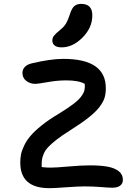

<svg xmlns="http://www.w3.org/2000/svg" viewBox="-20 -1026 682 994"><path d="M298.8 -780.8Q275.4 -780.8 263.2 -790.3Q251 -799.8 251 -815.9Q251 -830.6 259.5 -841.3Q268.1 -852.1 289.1 -869.1Q312.5 -888.2 322.5 -905.5Q332.5 -922.9 342.8 -955.1Q352.1 -983.9 365.5 -994.9Q378.9 -1005.9 399.9 -1005.9Q458 -1005.9 458 -946.8Q458 -882.8 407.5 -831.8Q356.9 -780.8 298.8 -780.8ZM235.8 -51.8Q85 -51.8 85 -184.1Q85 -206.5 88.6 -225.8Q92.3 -245.1 104.5 -271.2Q116.7 -297.4 137.5 -322Q158.2 -346.7 195.6 -376.7Q232.9 -406.7 284.2 -437Q330.1 -465.3 358.4 -486.6Q386.7 -507.8 400.1 -526.1Q413.6 -544.4 417 -558.6Q420.4 -572.8 418.9 -591.8Q386.7 -609.9 323.2 -609.9Q276.4 -609.9 226.1 -600.8Q175.8 -591.8 163.1 -591.8Q136.7 -591.8 116.5 -606.9Q96.2 -622.1 96.2 -648.9Q96.2 -666.5 108.4 -679.4Q120.6 -692.4 145 -698.2Q242.7 -721.2 308.1 -721.2Q527.8 -721.2 527.8 -569.8Q527.8 -541.5 521.5 -520.3Q515.1 -499 495.6 -472.9Q476.1 -446.8 438.2 -417Q400.4 -387.2 339.8 -349.1Q299.3 -323.7 271.7 -302Q244.1 -280.3 228.8 -263.7Q213.4 -247.1 205.8 -228.5Q198.2 -210 196.8 -196.3Q195.3 -182.6 195.8 -161.1Q218.8 -158.2 242.2 -158.2Q269 -158.2 335.9 -164.1Q402.8 -169.9 444.8 -169.9Q500 -169.9 536.4 -163.3Q572.8 -156.7 594.5 -139.9Q616.2 -123 616.2 -95.2Q616.2 -75.7 602.1 -64.9Q587.9 -54.2 562 -54.2Q543.5 -54.2 502 -57.6Q460.4 -61 418.9 -61Q383.8 -61 322.3 -56.4Q260.7 -51.8 235.8 -51.8Z"/></svg>

Font: Shantell Sans Irregular Bouncy
Style: Regular
Weight: 500
Designer: Stephen Nixon, Anya Danilova, Shantell Martin
Foundry: Arrow Type
Version: Version 1.006;[9816181b4]